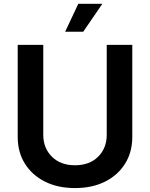

<svg xmlns="http://www.w3.org/2000/svg" viewBox="-20 -959 773 990"><path d="M530.3 -727.5H662.1V-252.9Q662.1 -174.8 625.2 -115.5Q588.4 -56.2 522 -22.7Q455.6 10.7 366.7 10.7Q277.8 10.7 211.4 -22.7Q145 -56.2 108.2 -115.5Q71.3 -174.8 71.3 -252.9V-727.5H203.1V-263.7Q203.1 -195.3 247.6 -151.1Q292 -106.9 366.7 -106.9Q441.9 -106.9 486.1 -151.1Q530.3 -195.3 530.3 -263.7ZM315.9 -795.4 383.8 -939.5H507.8L409.2 -795.4Z"/></svg>

Font: Inter Semi Bold
Style: Regular
Weight: 600
Designer: Rasmus Andersson
Foundry: rsms
Version: Version 4.000;git-e0f93cc